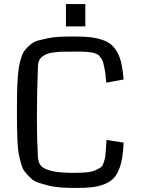

<svg xmlns="http://www.w3.org/2000/svg" viewBox="-20 -920 704 952"><path d="M64 0ZM508 -226 593 -213Q591 -166 585 -133Q579 -100 567.5 -74Q556 -48 539.5 -32.5Q523 -17 497 -6.5Q471 4 438.5 8Q406 12 360 12Q316 12 281.5 9.5Q247 7 218 -0.5Q189 -8 168 -15Q147 -22 130.5 -38.5Q114 -55 103 -68.5Q92 -82 84.5 -109Q77 -136 73 -156.5Q69 -177 67 -216Q65 -255 64.5 -284Q64 -313 64 -365Q64 -420 64.5 -453Q65 -486 67.5 -525Q70 -564 73.5 -585.5Q77 -607 85 -633Q93 -659 103.5 -671.5Q114 -684 130.5 -698.5Q147 -713 167 -718.5Q187 -724 215 -730Q243 -736 275.5 -737.5Q308 -739 351 -739Q396 -739 427 -735.5Q458 -732 485.5 -723Q513 -714 530.5 -699.5Q548 -685 561.5 -661Q575 -637 582 -604.5Q589 -572 593 -526L507 -510Q505 -535 503 -551.5Q501 -568 497.5 -584Q494 -600 491.5 -610Q489 -620 482.5 -629.5Q476 -639 471.5 -644Q467 -649 456 -653.5Q445 -658 437.5 -659.5Q430 -661 412.5 -662.5Q395 -664 382.5 -664Q370 -664 345 -664Q311 -664 289.5 -663.5Q268 -663 246 -660Q224 -657 211.5 -652Q199 -647 188.5 -638.5Q178 -630 173 -617.5Q168 -605 168 -587Q163 -458 163 -324Q163 -230 168 -141Q170 -113 183.5 -97.5Q197 -82 235.5 -72.5Q274 -63 346 -63Q384 -63 410 -65.5Q436 -68 453.5 -76Q471 -84 480 -90.5Q489 -97 495 -116Q501 -135 502.5 -148Q504 -161 506 -192Q506 -199 506.5 -203Q507 -207 507.5 -213.5Q508 -220 508 -226ZM307 -789Q307 -808 307 -845Q307 -882 307 -900H403Q403 -882 403 -845Q403 -808 403 -789Z"/></svg>

Font: Myanmar Chatu
Style: Regular
Weight: 400
Designer: Danh Hong
Foundry: Google Inc.
Version: Version 2.00 November 20, 2015